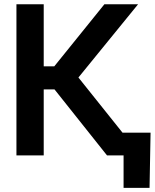

<svg xmlns="http://www.w3.org/2000/svg" viewBox="-20 -748 745 924"><path d="M495.1 0 242.2 -317.9H190.4V0H59.1V-727.5H190.4V-428.7H241.2L482.4 -727.5H644.5L357.4 -375L657.2 0ZM574.7 156.2V0H534.2V-109.4H704.6L699.7 156.2Z"/></svg>

Font: Inter Display Semi Bold
Style: Regular
Weight: 600
Designer: Rasmus Andersson
Foundry: rsms
Version: Version 4.000;git-37864ae